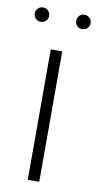

<svg xmlns="http://www.w3.org/2000/svg" viewBox="-123 -688 370 725"><g transform="rotate(10 62.0 -325.5)"><path d="M-18 -651Q-29 -651 -37 -643Q-45 -635 -45 -623Q-45 -612 -37 -604Q-29 -596 -18 -596Q-6 -596 2 -604Q10 -612 10 -623Q10 -635 2 -643Q-6 -651 -18 -651ZM141 -651Q129 -651 121.5 -643Q114 -635 114 -623Q114 -612 121.5 -604Q129 -596 141 -596Q153 -596 161 -604Q169 -612 169 -623Q169 -635 161 -643Q153 -651 141 -651ZM38 0H82V-500H38Z"/></g></svg>

Font: Advent Pro Light
Style: Regular
Weight: 300
Version: Version 3.000